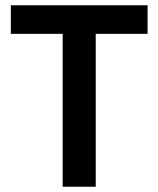

<svg xmlns="http://www.w3.org/2000/svg" viewBox="-20 -706 599 726"><path d="M217 0V-578H21V-686H538V-578H342V0Z"/></svg>

Font: Archivo SemiCondensed SemiBold
Style: Regular
Weight: 600
Width: 4
Designer: Hector Gatti
Foundry: Omnibus-Type
Version: Version 2.001; ttfautohint (v1.8.3)